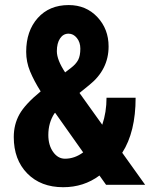

<svg xmlns="http://www.w3.org/2000/svg" viewBox="-20 -741 619 770"><path d="M35.2 -191.4Q35.2 -241.7 57.9 -282.5Q80.6 -323.2 143.1 -374.5Q116.2 -417 100.6 -454.8Q85 -492.7 85 -533.2Q85 -616.7 131.3 -668.7Q177.7 -720.7 255.4 -720.7Q325.2 -720.7 370.4 -672.6Q415.5 -624.5 415.5 -554.7Q415.5 -461.9 337.9 -399.9L298.8 -368.2L390.1 -240.7Q407.2 -291 407.2 -349.1H523.9Q523.9 -211.9 470.2 -128.4L562 0H405.3L378.9 -37.1Q315.9 9.8 233.4 9.8Q143.6 9.8 89.4 -45.4Q35.2 -100.6 35.2 -191.4ZM240.7 -104.5Q279.3 -104.5 313.5 -129.9L201.2 -288.6L198.2 -286.1Q173.8 -248.5 173.8 -199.7Q173.8 -158.7 193.1 -131.6Q212.4 -104.5 240.7 -104.5ZM208 -535.6Q208 -501 241.2 -450.7L264.2 -468.3Q284.7 -483.9 293.5 -500.7Q302.2 -517.6 302.2 -545.9Q302.2 -571.3 288.3 -588.6Q274.4 -606 254.9 -606Q233.4 -606 220.7 -586.7Q208 -567.4 208 -535.6Z"/></svg>

Font: Roboto Condensed
Style: Bold
Weight: 700
Designer: Google
Version: Version 2.134; 2016